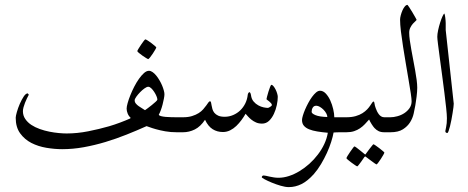

<svg xmlns="http://www.w3.org/2000/svg" viewBox="-20 -538 1905 781"><path d="M744.6 -30.8Q744.6 -24.9 743.9 -19.5Q743.2 -14.2 740.5 -9.8Q737.8 -5.4 732.4 -2.7Q727.1 0 717.8 0H699.2Q673.8 0 652.1 -3.9Q630.4 -7.8 614 -12.5Q597.7 -17.1 587.6 -21Q577.6 -24.9 576.2 -24.9Q537.1 -7.3 494.9 9.5Q452.6 26.4 408.9 39.6Q365.2 52.7 320.8 60.8Q276.4 68.8 232.9 68.8Q202.1 68.8 168.7 63.2Q135.3 57.6 107.7 43.5Q80.1 29.3 62 4.4Q43.9 -20.5 43.9 -59.1Q43.9 -65.9 48.6 -82.3Q53.2 -98.6 60.5 -115.5Q67.9 -132.3 76.4 -145.3Q85 -158.2 92.8 -158.2L97.2 -152.8Q93.8 -146.5 89.6 -137.9Q85.4 -129.4 81.8 -120.1Q78.1 -110.8 75.7 -101.8Q73.2 -92.8 73.2 -85.9Q73.2 -67.9 82.8 -54Q92.3 -40 107.4 -30Q122.6 -20 141.8 -13.2Q161.1 -6.3 180.9 -2.4Q200.7 1.5 219 3.2Q237.3 4.9 251 4.9Q293.9 4.9 338.6 -3.9Q383.3 -12.7 423.8 -24.4Q446.8 -31.2 469 -39.6Q491.2 -47.9 509.8 -56.2L511.2 -59.1Q503.4 -65.9 499.3 -76.2Q495.1 -86.4 495.1 -96.2Q495.1 -104.5 499.3 -119.1Q503.4 -133.8 510.3 -150.9Q517.1 -168 526.1 -185.5Q535.2 -203.1 545.4 -217.5Q555.7 -231.9 565.9 -241Q576.2 -250 585.9 -250Q593.3 -250 600.8 -244.6Q608.4 -239.3 615.2 -231Q622.1 -222.7 628.4 -211.9Q634.8 -201.2 639.2 -190.7Q643.6 -180.2 646.2 -170.7Q648.9 -161.1 648.9 -154.8Q648.9 -147.9 646.7 -136.7Q644.5 -125.5 641.4 -113Q638.2 -100.6 634 -89.4Q629.9 -78.1 626 -71.8Q626.5 -67.9 634.5 -65.7Q642.6 -63.5 653.6 -62.5Q664.6 -61.5 677 -61.3Q689.5 -61 699.2 -61H717.8Q727.1 -61 732.4 -58.3Q737.8 -55.7 740.5 -51.5Q743.2 -47.4 743.9 -42Q744.6 -36.6 744.6 -30.8ZM620.1 -132.8Q620.1 -138.2 616.5 -147Q612.8 -155.8 607.2 -164.3Q601.6 -172.9 595.2 -179Q588.9 -185.1 583 -185.1Q577.1 -185.1 567.9 -178.5Q558.6 -171.9 549.8 -162.8Q541 -153.8 534.4 -144.5Q527.8 -135.3 527.8 -129.9Q527.8 -122.6 532.7 -116.7Q537.6 -110.8 544.2 -106.2Q550.8 -101.6 557.9 -97.4Q564.9 -93.3 569.8 -89.8Q572.8 -91.8 581.1 -97.9Q589.4 -104 598.1 -111.1Q606.9 -118.2 613.5 -124.3Q620.1 -130.4 620.1 -132.8ZM615.7 -345.2Q615.7 -343.3 611.3 -335.7Q606.9 -328.1 601.3 -319.6Q595.7 -311 590.1 -304.2Q584.5 -297.4 582.5 -297.4Q581.5 -297.4 574.5 -301.8Q567.4 -306.2 559.3 -311.8Q551.3 -317.4 544.9 -322.8Q538.6 -328.1 538.6 -330.1Q538.6 -332 543.2 -339.6Q547.9 -347.2 553.5 -355.7Q559.1 -364.3 564.5 -371.1Q569.8 -377.9 571.3 -377.9Q573.2 -377.9 580.6 -373.3Q587.9 -368.7 595.7 -362.8Q603.5 -356.9 609.6 -351.6Q615.7 -346.2 615.7 -345.2Z M1109.9 -144Q1109.9 -129.4 1106 -110.6Q1102.1 -91.8 1094.2 -75Q1086.4 -58.1 1074.5 -46.6Q1062.5 -35.2 1045.9 -35.2Q1032.2 -35.2 1021.7 -39.8Q1011.2 -44.4 1002.9 -51Q994.6 -57.6 988.8 -64.2Q982.9 -70.8 979 -75.2Q971.7 -62.5 962.2 -49.6Q952.6 -36.6 941.2 -25.6Q929.7 -14.6 916 -7.8Q902.3 -1 886.7 -1Q863.3 -1 845 -12.5Q826.7 -23.9 814 -50.8Q795.4 -22.9 772.5 -11.5Q749.5 0 724.1 0H706.1Q696.8 0 691.4 -2.7Q686 -5.4 683.3 -9.8Q680.7 -14.2 679.9 -19.5Q679.2 -24.9 679.2 -30.8Q679.2 -36.6 679.9 -42Q680.7 -47.4 683.3 -51.5Q686 -55.7 691.4 -58.3Q696.8 -61 706.1 -61H724.1Q745.6 -61 761.2 -65.9Q776.9 -70.8 788.1 -77.9Q799.3 -85 806.6 -93.5Q814 -102.1 819.1 -109.1Q824.2 -116.2 827.6 -121.1Q831.1 -126 834 -126Q837.4 -126 838.4 -121.3Q839.4 -116.7 840.6 -109.6Q841.8 -102.5 844 -94.5Q846.2 -86.4 851.8 -79.3Q857.4 -72.3 867.4 -67.6Q877.4 -63 894 -63Q912.1 -63 928.5 -70.1Q944.8 -77.1 957.3 -89.1Q969.7 -101.1 977.8 -117.4Q985.8 -133.8 987.8 -152.8Q988.3 -156.7 990.5 -159.9Q992.7 -163.1 995.1 -163.1Q996.1 -163.1 998 -160.2Q1000 -157.2 1001 -150.9Q1002.9 -135.3 1011.5 -125.2Q1020 -115.2 1030.8 -109.4Q1041.5 -103.5 1052.2 -101.3Q1063 -99.1 1069.8 -99.1Q1070.8 -99.1 1073.5 -100.3Q1076.2 -101.6 1078.9 -103.3Q1081.5 -105 1083.7 -106.9Q1085.9 -108.9 1085.9 -110.8Q1085.9 -114.3 1082.5 -118.2Q1079.1 -122.1 1075 -125.5Q1070.8 -128.9 1067.4 -131.3Q1064 -133.8 1064 -134.8Q1064 -136.2 1066.4 -145.5Q1068.8 -154.8 1072 -165.3Q1075.2 -175.8 1078.6 -184.3Q1082 -192.9 1084 -192.9Q1087.9 -192.9 1092.5 -187.3Q1097.2 -181.6 1101.1 -173.8Q1105 -166 1107.4 -157.7Q1109.9 -149.4 1109.9 -144Z M1409.7 -30.8Q1409.7 -24.9 1408.9 -19.5Q1408.2 -14.2 1405.5 -9.8Q1402.8 -5.4 1397.5 -2.7Q1392.1 0 1382.8 0H1363.8Q1358.4 0 1353.8 0.2Q1349.1 0.5 1345.2 0.5Q1340.8 1 1336.9 1Q1334 17.6 1327.1 39.3Q1320.3 61 1309.8 84Q1299.3 106.9 1285.9 129.4Q1272.5 151.9 1256.8 169.9Q1231 198.7 1206.1 210.9Q1181.2 223.1 1154.8 223.1Q1140.6 223.1 1121.6 217.5Q1102.5 211.9 1085.4 204.8Q1068.4 197.8 1056.6 191.4Q1044.9 185.1 1044.9 183.1Q1044.9 180.2 1046.9 178Q1048.8 175.8 1052.7 175.8Q1056.2 175.8 1062.3 177.2Q1068.4 178.7 1076.4 180.4Q1084.5 182.1 1093.8 183.6Q1103 185.1 1112.8 185.1Q1133.8 185.1 1155.5 178Q1177.2 170.9 1198.2 158.2Q1219.2 145.5 1238.3 128.4Q1257.3 111.3 1272.9 90.8Q1288.6 70.3 1299.1 47.9Q1309.6 25.4 1313.5 2Q1290 0 1270.8 -3.2Q1251.5 -6.3 1237.5 -12Q1223.6 -17.6 1216.1 -26.6Q1208.5 -35.6 1208.5 -49.8Q1208.5 -56.2 1211.9 -67.6Q1215.3 -79.1 1220.9 -92.3Q1226.6 -105.5 1233.9 -119.1Q1241.2 -132.8 1249.3 -143.8Q1257.3 -154.8 1265.6 -161.9Q1273.9 -168.9 1281.7 -168.9Q1294.4 -168.9 1305.2 -157.5Q1315.9 -146 1323.5 -129.4Q1331.1 -112.8 1335.4 -94Q1339.8 -75.2 1339.8 -61H1382.8Q1392.1 -61 1397.5 -58.3Q1402.8 -55.7 1405.5 -51.5Q1408.2 -47.4 1408.9 -42Q1409.7 -36.6 1409.7 -30.8ZM1311.5 -62Q1311.5 -68.8 1307.1 -76.9Q1302.7 -85 1295.9 -91.8Q1289.1 -98.6 1281.2 -103.3Q1273.4 -107.9 1266.6 -107.9Q1256.8 -107.9 1252.2 -100.3Q1247.6 -92.8 1247.6 -83Q1247.6 -76.2 1263.4 -69.6Q1279.3 -63 1311.5 -62Z M1589.4 -30.8Q1589.4 -24.9 1588.6 -19.5Q1587.9 -14.2 1585.2 -9.8Q1582.5 -5.4 1577.1 -2.7Q1571.8 0 1562.5 0H1543.5Q1529.8 0 1520.5 -4.4Q1511.2 -8.8 1503.4 -17.1Q1498 -22.9 1491.7 -33Q1485.4 -43 1481.4 -51.8Q1472.7 -42 1463.9 -32.7Q1455.1 -23.4 1444.3 -16.1Q1433.6 -8.8 1420.2 -4.4Q1406.7 0 1388.7 0H1370.6Q1361.3 0 1356 -2.7Q1350.6 -5.4 1347.9 -9.8Q1345.2 -14.2 1344.5 -19.5Q1343.8 -24.9 1343.8 -30.8Q1343.8 -36.6 1344.5 -42Q1345.2 -47.4 1347.9 -51.5Q1350.6 -55.7 1356 -58.3Q1361.3 -61 1370.6 -61H1388.7Q1410.6 -61 1426.8 -65.7Q1442.9 -70.3 1454.3 -77.6Q1465.8 -85 1473.4 -93Q1481 -101.1 1485.8 -108.4Q1490.7 -115.7 1493.9 -120.4Q1497.1 -125 1499.5 -125Q1502.4 -125 1503.4 -116.7Q1504.4 -108.4 1508.3 -98.1Q1510.3 -92.3 1513.4 -85.7Q1516.6 -79.1 1520.8 -73.5Q1524.9 -67.9 1530.5 -64.5Q1536.1 -61 1543.5 -61H1562.5Q1571.8 -61 1577.1 -58.3Q1582.5 -55.7 1585.2 -51.5Q1587.9 -47.4 1588.6 -42Q1589.4 -36.6 1589.4 -30.8ZM1543.5 82.5Q1543.5 84.5 1539.1 92.3Q1534.7 100.1 1529.1 108.6Q1523.4 117.2 1518.3 124Q1513.2 130.9 1511.2 130.9Q1510.3 130.9 1503.7 126.2Q1497.1 121.6 1489.3 115.7Q1480.5 109.4 1469.2 100.6Q1467.3 98.6 1465.8 98.6Q1464.4 98.6 1462.4 100.6Q1455.1 111.3 1449.2 119.6Q1443.8 127 1439.2 132.8Q1434.6 138.7 1433.1 138.7Q1431.6 138.7 1424.6 134Q1417.5 129.4 1409.7 123.5Q1401.9 117.7 1395.5 112.3Q1389.2 106.9 1389.2 105.5Q1389.2 103.5 1393.8 95.9Q1398.4 88.4 1404.3 79.8Q1410.2 71.3 1415.3 64.5Q1420.4 57.6 1421.4 57.6Q1423.8 57.6 1430.2 62.5Q1436.5 67.4 1443.4 72.8Q1451.7 79.1 1461.4 87.4Q1464.4 90.3 1465.8 90.3Q1467.3 90.3 1469.2 86.4Q1476.6 76.2 1482.9 67.9Q1488.3 61 1493.2 54.9Q1498 48.8 1499 48.8Q1500.5 48.8 1507.8 53.7Q1515.1 58.6 1522.9 64.7Q1530.8 70.8 1537.1 76.2Q1543.5 81.5 1543.5 82.5Z M1677.2 -181.2Q1677.2 -173.8 1676.5 -164.3Q1675.8 -154.8 1674.6 -145Q1673.3 -135.3 1671.9 -126Q1670.4 -116.7 1669.4 -109.4Q1667 -95.2 1662.8 -76.4Q1658.7 -57.6 1648.2 -40.8Q1637.7 -23.9 1618.9 -12Q1600.1 0 1567.9 0H1549.8Q1540.5 0 1535.2 -2.7Q1529.8 -5.4 1527.1 -9.8Q1524.4 -14.2 1523.7 -19.5Q1522.9 -24.9 1522.9 -30.8Q1522.9 -36.6 1523.7 -42Q1524.4 -47.4 1527.1 -51.5Q1529.8 -55.7 1535.2 -58.3Q1540.5 -61 1549.8 -61H1567.9Q1581.1 -61 1596.4 -65.2Q1611.8 -69.3 1624.5 -77.6Q1637.2 -85.9 1645.8 -98.1Q1654.3 -110.4 1654.3 -126Q1654.3 -135.3 1650.9 -158.4Q1647.5 -181.6 1642.1 -212.4Q1636.7 -243.2 1630.9 -278.6Q1625 -314 1619.6 -347.7Q1614.3 -381.3 1610.8 -410.4Q1607.4 -439.5 1607.4 -458Q1607.4 -465.3 1610.1 -475.6Q1612.8 -485.8 1616.9 -495.4Q1621.1 -504.9 1626.5 -511.5Q1631.8 -518.1 1637.7 -518.1Q1638.2 -518.1 1644.3 -509Q1650.4 -500 1657 -488.8Q1663.6 -477.5 1669.2 -467.8Q1674.8 -458 1674.8 -457Q1674.8 -456.1 1670.2 -452.1Q1665.5 -448.2 1659.7 -441.7Q1653.8 -435.1 1649.2 -425.8Q1644.5 -416.5 1644.5 -404.8Q1644.5 -391.6 1647 -374Q1649.4 -356.4 1653.1 -336.2Q1656.7 -315.9 1660.9 -294.2Q1665 -272.5 1668.7 -252Q1672.4 -231.4 1674.8 -213.1Q1677.2 -194.8 1677.2 -181.2Z M1825.7 -116.2Q1825.7 -112.3 1824.5 -101.8Q1823.2 -91.3 1821 -78.1Q1818.8 -64.9 1816.2 -50.5Q1813.5 -36.1 1810.5 -24.4Q1807.6 -12.7 1804.7 -4.9Q1801.8 2.9 1799.8 2.9Q1791.5 2.9 1791.5 -4.9Q1791.5 -7.3 1794.7 -21.2Q1797.9 -35.2 1797.9 -57.1Q1797.9 -70.8 1794.9 -98.6Q1792 -126.5 1787.6 -161.1Q1783.2 -195.8 1778.3 -232.9Q1773.4 -270 1769 -302.2Q1764.6 -334.5 1761.7 -357.9Q1758.8 -381.3 1758.8 -388.2Q1758.8 -399.4 1762.2 -415.3Q1765.6 -431.2 1770.3 -445.8Q1774.9 -460.4 1779.8 -471.2Q1784.7 -481.9 1787.6 -482.9Q1788.6 -481.4 1789.6 -476.6Q1790.5 -471.7 1791.3 -465.8Q1792 -460 1792.5 -453.9Q1793 -447.8 1793 -443.8V-416L1825.7 -116.2Z"/></svg>

Font: Scheherazade
Style: Regular
Weight: 400
Designer: SIL International
Foundry: SIL International
Version: Version 2.100 (build 932/914)